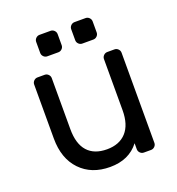

<svg xmlns="http://www.w3.org/2000/svg" viewBox="-131 -817 859 933"><g transform="rotate(-20 298.5 -350.5)"><path d="M97 -520H134Q145 -520 153 -512Q161 -504 161 -493V-229Q161 -153 195.5 -114.5Q230 -76 296 -76Q360 -76 395.5 -115Q431 -154 431 -229V-493Q431 -504 439 -512Q447 -520 458 -520H495Q506 -520 514 -512Q522 -504 522 -493V-27Q522 -16 514 -8Q506 0 495 0H458Q447 0 439 -8Q431 -16 431 -27V-58Q379 10 281 10Q185 10 127.5 -50Q70 -110 70 -214V-493Q70 -504 78 -512Q86 -520 97 -520ZM234 -600H177Q166 -600 158 -608Q150 -616 150 -627V-684Q150 -695 158 -703Q166 -711 177 -711H234Q245 -711 253 -703Q261 -695 261 -684V-627Q261 -616 253 -608Q245 -600 234 -600ZM415 -600H358Q347 -600 339 -608Q331 -616 331 -627V-684Q331 -695 339 -703Q347 -711 358 -711H415Q426 -711 434 -703Q442 -695 442 -684V-627Q442 -616 434 -608Q426 -600 415 -600Z"/></g></svg>

Font: Rubik
Style: Regular
Weight: 400
Designer: Hubert & Fischer
Foundry: Hubert & Fischer
Version: Version 1.100